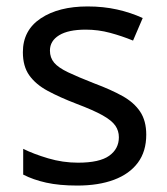

<svg xmlns="http://www.w3.org/2000/svg" viewBox="-20 -566 519 596"><path d="M434 -148Q434 -96 408 -61Q382 -26 334 -8Q286 10 220 10Q164 10 123.5 1Q83 -8 52 -24V-104Q84 -88 129.5 -74.5Q175 -61 222 -61Q289 -61 319 -82.5Q349 -104 349 -140Q349 -160 338 -176Q327 -192 298.5 -208Q270 -224 217 -244Q165 -264 128 -284Q91 -304 71 -332Q51 -360 51 -404Q51 -472 106.5 -509Q162 -546 252 -546Q301 -546 343.5 -536.5Q386 -527 423 -510L393 -440Q359 -454 322 -464Q285 -474 246 -474Q192 -474 163.5 -456.5Q135 -439 135 -409Q135 -387 148 -371.5Q161 -356 191.5 -341.5Q222 -327 273 -307Q324 -288 360 -268Q396 -248 415 -219.5Q434 -191 434 -148Z"/></svg>

Font: lbangla25
Style: Book
Weight: 400
Designer: Jelle Bosma - Monotype Design Team
Foundry: Monotype Imaging Inc.
Version: Version 2.003